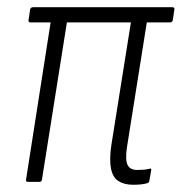

<svg xmlns="http://www.w3.org/2000/svg" viewBox="-20 -503 502 531"><path d="M348 8Q324 8 308 -2Q292 -12 287 -36.5Q282 -61 288 -102L342 -441H165L96 -6Q95 0 89 0H57Q51 0 52 -6L120 -441H64Q58 -441 59 -448L63 -475Q64 -483 71 -483H457Q464 -483 462 -475L458 -448Q457 -441 450 -441H386L331 -95Q326 -60 333 -46.5Q340 -33 359 -33Q367 -33 375.5 -33.5Q384 -34 392 -36Q400 -39 398 -31L393 -3Q392 3 386 4Q379 6 369.5 7Q360 8 348 8Z"/></svg>

Font: Sofia Sans Condensed Light
Style: Italic
Weight: 300
Italic angle: -9°
Version: Version 4.100